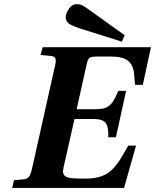

<svg xmlns="http://www.w3.org/2000/svg" viewBox="-20 -924 762 944"><path d="M40 0 48.8 -38.1 94.2 -42Q114.3 -43.5 123 -55.9Q131.8 -68.4 138.2 -98.1L249 -594.2Q256.3 -621.1 252.9 -634.3Q249.5 -647.5 230 -648.9L179.2 -653.8L189.9 -691.9H722.2L682.1 -506.8H644L639.2 -562Q635.7 -602.1 610.8 -624Q585.9 -646 524.9 -646H456.1Q429.7 -646 420.9 -640.1Q412.1 -634.3 407.2 -612.8L356.9 -387.2H451.2Q483.4 -387.2 501.5 -395Q519.5 -402.8 532.2 -420.4Q544.9 -438 562 -477.1H600.1L549.8 -249H512.2Q514.6 -298.3 500.2 -318.6Q485.8 -338.9 439.9 -338.9H346.2L293 -103Q290.5 -92.8 289.8 -84.7Q289.1 -76.7 291.5 -70.8Q293.9 -64.9 297.1 -60.8Q300.3 -56.6 308.1 -53.7Q315.9 -50.8 323 -49.3Q330.1 -47.9 344 -47.1Q357.9 -46.4 369.4 -46.1Q380.9 -45.9 400.9 -45.9Q462.9 -45.9 502.7 -68.4Q542.5 -90.8 579.1 -153.8L610.8 -208H648.9L589.8 0ZM303.2 -839.8Q303.2 -857.9 319.1 -880.9Q335 -903.8 356.9 -903.8Q370.6 -903.8 384.3 -897.5Q397.9 -891.1 420.9 -874L592.8 -751L579.1 -719.2L376 -783.2Q334 -796.9 318.6 -808.1Q303.2 -819.3 303.2 -839.8Z"/></svg>

Font: Linguistics Pro
Style: Bold Italic
Weight: 700
Italic angle: -12°
Designer: Stefan Peev, Context Ltd
Foundry: Stefan Peev, Context Ltd
Version: Version 001.000